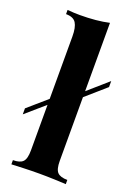

<svg xmlns="http://www.w3.org/2000/svg" viewBox="-159 -843 636 902"><g transform="rotate(20 158.5 -391.5)"><path d="M228 -783V-93Q228 -51 242.5 -36Q257 -21 292 -21V0Q273 -1 235 -2.5Q197 -4 158 -4Q119 -4 79.5 -2.5Q40 -1 20 0V-21Q55 -21 69.5 -36Q84 -51 84 -93V-663Q84 -708 70.5 -729.5Q57 -751 20 -751V-772Q52 -769 82 -769Q123 -769 160 -772.5Q197 -776 228 -783ZM327 -528V-498L158 -350V-380ZM158 -415V-385L-10 -239V-269Z"/></g></svg>

Font: Playfair Display
Style: Bold
Weight: 700
Designer: Claus Eggers Sørensen
Foundry: Claus Eggers Sørensen
Version: Version 1.203